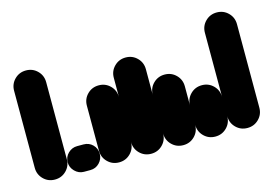

<svg xmlns="http://www.w3.org/2000/svg" viewBox="-59 -469 818 578"><g transform="rotate(-15 350.0 -180.0)"><path d="M0 -50H100V-290H0ZM50 -100Q29 -100 14.5 -85.5Q0 -71 0 -50Q0 -29 14.5 -14.5Q29 0 50 0Q71 0 85.5 -14.5Q100 -29 100 -50Q100 -71 85.5 -85.5Q71 -100 50 -100ZM50 -340Q29 -340 14.5 -325.5Q0 -311 0 -290Q0 -269 14.5 -254.5Q29 -240 50 -240Q71 -240 85.5 -254.5Q100 -269 100 -290Q100 -311 85.5 -325.5Q71 -340 50 -340Z M140 -80Q124 -80 112 -68.5Q100 -57 100 -40Q100 -24 112 -12Q124 0 140 0H160Q177 0 188.5 -12Q200 -24 200 -40Q200 -57 188.5 -68.5Q177 -80 160 -80Z M200 -50H300V-190H200ZM250 -100Q229 -100 214.5 -85.5Q200 -71 200 -50Q200 -29 214.5 -14.5Q229 0 250 0Q271 0 285.5 -14.5Q300 -29 300 -50Q300 -71 285.5 -85.5Q271 -100 250 -100ZM250 -240Q229 -240 214.5 -225.5Q200 -211 200 -190Q200 -169 214.5 -154.5Q229 -140 250 -140Q271 -140 285.5 -154.5Q300 -169 300 -190Q300 -211 285.5 -225.5Q271 -240 250 -240Z M300 -50H400V-250H300ZM350 -100Q329 -100 314.5 -85.5Q300 -71 300 -50Q300 -29 314.5 -14.5Q329 0 350 0Q371 0 385.5 -14.5Q400 -29 400 -50Q400 -71 385.5 -85.5Q371 -100 350 -100ZM350 -300Q329 -300 314.5 -285.5Q300 -271 300 -250Q300 -229 314.5 -214.5Q329 -200 350 -200Q371 -200 385.5 -214.5Q400 -229 400 -250Q400 -271 385.5 -285.5Q371 -300 350 -300Z M400 -50H500V-170H400ZM450 -100Q429 -100 414.5 -85.5Q400 -71 400 -50Q400 -29 414.5 -14.5Q429 0 450 0Q471 0 485.5 -14.5Q500 -29 500 -50Q500 -71 485.5 -85.5Q471 -100 450 -100ZM450 -220Q429 -220 414.5 -205.5Q400 -191 400 -170Q400 -149 414.5 -134.5Q429 -120 450 -120Q471 -120 485.5 -134.5Q500 -149 500 -170Q500 -191 485.5 -205.5Q471 -220 450 -220Z M500 -50H600V-110H500ZM550 -100Q529 -100 514.5 -85.5Q500 -71 500 -50Q500 -29 514.5 -14.5Q529 0 550 0Q571 0 585.5 -14.5Q600 -29 600 -50Q600 -71 585.5 -85.5Q571 -100 550 -100ZM550 -160Q529 -160 514.5 -145.5Q500 -131 500 -110Q500 -89 514.5 -74.5Q529 -60 550 -60Q571 -60 585.5 -74.5Q600 -89 600 -110Q600 -131 585.5 -145.5Q571 -160 550 -160Z M600 -50H700V-310H600ZM650 -100Q629 -100 614.5 -85.5Q600 -71 600 -50Q600 -29 614.5 -14.5Q629 0 650 0Q671 0 685.5 -14.5Q700 -29 700 -50Q700 -71 685.5 -85.5Q671 -100 650 -100ZM650 -360Q629 -360 614.5 -345.5Q600 -331 600 -310Q600 -289 614.5 -274.5Q629 -260 650 -260Q671 -260 685.5 -274.5Q700 -289 700 -310Q700 -331 685.5 -345.5Q671 -360 650 -360Z"/></g></svg>

Font: Wavefont SemiBold
Style: Regular
Weight: 600
Version: Version 3.004;gftools[0.9.33]